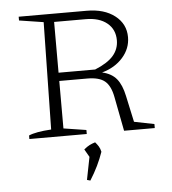

<svg xmlns="http://www.w3.org/2000/svg" viewBox="-52 -565 725 810"><g transform="rotate(-5 311.0 -160.5)"><path d="M503 -34 588 -17V0H458L430 -145Q421 -193 397 -213Q373 -233 323 -233H204V-32L300 -17V0H57V-15Q86 -28 152 -32L160 -486L57 -502V-518H345Q419 -518 464 -483Q509 -448 509 -392Q509 -344 475.5 -306Q442 -268 387 -253Q427 -244 448 -218.5Q469 -193 479 -145ZM338 -483H204V-268H359Q413 -290 437 -318Q461 -346 461 -383Q461 -429 428 -456Q395 -483 338 -483ZM284 193 303 97 284 64Q297 53 308 47.5Q319 42 332 38Q340 47 346 56.5Q352 66 355 80Q345 109 331 138Q317 167 298 197Z"/></g></svg>

Font: Piazzolla SC ExtraLight
Style: Regular
Weight: 200
Designer: Juan Pablo del Peral
Foundry: Huerta Tipografica
Version: Version 1.330